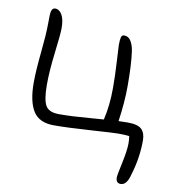

<svg xmlns="http://www.w3.org/2000/svg" viewBox="-89 -761 884 979"><g transform="rotate(10 352.5 -271.5)"><path d="M601.1 140.1Q576.2 140.1 576.2 109.9Q576.2 99.1 590.6 32.2Q605 -34.7 605 -70.8Q605 -89.8 602.1 -107.9Q581.1 -110.8 543.9 -110.8Q521 -110.8 401.9 -103Q282.7 -95.2 213.9 -95.2Q137.7 -95.2 106.4 -145Q75.2 -194.8 75.2 -291Q75.2 -352.5 85.2 -449.5Q95.2 -546.4 95.2 -598.1Q95.2 -651.9 98.1 -663.6Q103 -682.6 117.2 -683.1Q139.6 -683.1 153.3 -658.9Q167 -634.8 167 -590.8Q167 -557.6 155 -461.4Q143.1 -365.2 143.1 -293Q143.1 -216.8 159.9 -186.3Q176.8 -155.8 230 -155.8Q266.6 -155.8 303.5 -157.7Q340.3 -159.7 391.6 -163.8Q442.9 -168 460 -168.9Q478 -244.1 478 -335.9Q478 -398.9 473.6 -473.1Q469.2 -547.4 469.2 -555.2Q469.2 -584 472.7 -596.4Q476.1 -608.9 487.8 -608.9Q510.3 -608.9 522.9 -588.4Q535.6 -567.9 540 -538.1Q549.8 -471.7 549.8 -357.9Q549.8 -273.9 535.2 -173.8Q552.2 -174.8 584 -174.8Q635.7 -174.8 655.3 -155.3Q674.8 -135.7 674.8 -98.1Q674.8 -7.3 647 83Q632.8 140.1 601.1 140.1Z"/></g></svg>

Font: Shantell Sans Irregular
Style: Regular
Weight: 300
Designer: Stephen Nixon, Anya Danilova, Shantell Martin
Foundry: Arrow Type
Version: Version 1.006;[9816181b4]